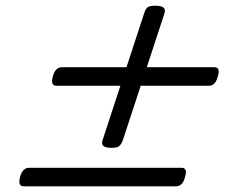

<svg xmlns="http://www.w3.org/2000/svg" viewBox="-20 -744 803 674"><path d="M373 -225Q349 -225 342 -232.5Q335 -240 341 -255L486 -697Q491 -714 499 -719Q507 -724 524 -724Q548 -724 555 -716.5Q562 -709 556 -693L411 -251Q405 -236 397.5 -230.5Q390 -225 373 -225ZM63 -90Q52 -90 49 -98.5Q46 -107 51 -125Q60 -155 82 -155H618Q628 -155 631.5 -147Q635 -139 629 -121Q621 -90 598 -90ZM178 -443Q167 -443 164 -451.5Q161 -460 166 -478Q175 -508 197 -508H733Q743 -508 746.5 -500Q750 -492 744 -474Q736 -443 713 -443Z"/></svg>

Font: Playwrite US Trad Light
Style: Regular
Weight: 300
Designer: Veronika Burian, José Scaglione
Foundry: TypeTogether
Version: Version 1.003